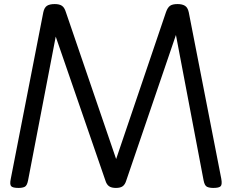

<svg xmlns="http://www.w3.org/2000/svg" viewBox="-20 -910 1140 944"><path d="M71 14Q43 14 35 5.5Q27 -3 33 -31L193 -850Q198 -873 211 -881.5Q224 -890 249 -890Q272 -890 284.5 -881.5Q297 -873 304 -850L551 -128L796 -850Q804 -873 816 -881.5Q828 -890 853 -890Q876 -890 889.5 -881.5Q903 -873 908 -850L1068 -31Q1073 -3 1065 5.5Q1057 14 1029 14Q1010 14 998 8.5Q986 3 981 -23L845 -738L601 -23Q595 -3 583.5 5.5Q572 14 550 14Q528 14 516 5.5Q504 -3 498 -23L254 -730L118 -23Q113 3 101.5 8.5Q90 14 71 14Z"/></svg>

Font: Playwrite GB J
Style: Regular
Weight: 400
Designer: Veronika Burian, José Scaglione
Foundry: TypeTogether
Version: Version 1.002